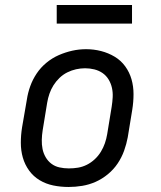

<svg xmlns="http://www.w3.org/2000/svg" viewBox="-20 -737 640 765"><path d="M253 8Q222 8 192.5 2Q163 -4 138 -19Q113 -34 96 -57.5Q79 -81 71 -109Q63 -137 63 -168Q63 -199 68 -230L87 -340Q91 -367 100.5 -393.5Q110 -420 126 -444Q142 -468 165 -487Q188 -506 214.5 -517.5Q241 -529 268 -535Q295 -541 323 -541Q354 -541 383 -533.5Q412 -526 437 -511Q462 -496 479 -472.5Q496 -449 504 -421Q512 -393 512 -362Q512 -331 507 -300L489 -190Q484 -163 474.5 -136.5Q465 -110 449 -86Q433 -62 410 -43Q387 -24 361 -12.5Q335 -1 307.5 3.5Q280 8 253 8ZM254 -66Q273 -66 291 -69Q309 -72 326 -80.5Q343 -89 357.5 -102.5Q372 -116 382 -132.5Q392 -149 398 -166.5Q404 -184 407 -202L425 -312Q428 -331 429 -350Q430 -369 426 -387Q422 -405 412.5 -420.5Q403 -436 388.5 -446Q374 -456 356 -460.5Q338 -465 319 -465Q301 -465 283 -461Q265 -457 248 -448.5Q231 -440 217 -426.5Q203 -413 193 -397Q183 -381 177 -363.5Q171 -346 168 -328L150 -218Q147 -199 146.5 -180Q146 -161 149.5 -143.5Q153 -126 162 -110.5Q171 -95 185 -84.5Q199 -74 217 -70Q235 -66 254 -66ZM206 -643V-717H506V-643Z"/></svg>

Font: Iosevka Slab Extended
Style: Italic
Weight: 400
Width: 7
Italic angle: -9°
Monospace: yes
Designer: Belleve Invis
Foundry: Belleve Invis
Version: Version 11.1.0; ttfautohint (v1.8.3)